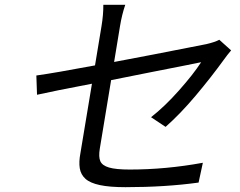

<svg xmlns="http://www.w3.org/2000/svg" viewBox="-20 -759 996 796"><path d="M130.7 -446Q207.7 -456.7 373.9 -487.9L400.9 -650.9Q408.7 -697.8 408.4 -739H499.3Q485.4 -698.5 477.6 -650.9L453.1 -502.1Q593 -528.1 835.2 -576Q870.7 -584.2 889.2 -594.1L938.2 -550.1Q921.2 -530.2 907.7 -511Q854.4 -437.5 791 -362.2Q727.6 -286.9 666.5 -233L606.2 -273.1Q663.4 -317.8 722.7 -384.8Q782 -451.7 813.9 -501.1Q806.8 -499.3 753.2 -488.8Q699.6 -478.3 606.5 -459.9Q513.5 -441.4 440.7 -426.8L393.8 -143.1Q388.1 -108.3 396 -90.6Q403.8 -72.8 432 -64.5Q460.2 -56.1 518.1 -56.1Q667.6 -56.1 821 -84.2L803.3 -2.1Q665.1 17 500.4 17Q434.3 17 393.8 8.3Q353.3 -0.4 334.2 -17.8Q315 -35.2 310.7 -61.4Q306.5 -87.7 313.2 -122.9L361.2 -411.9Q199.2 -381 133.5 -366.1Z"/></svg>

Font: Karasuma Gothic
Style: Italic
Weight: 400
Italic angle: -9.39999°
Designer: Rasmus Andersson / Ryoko Nishizuka
Foundry: Genbu
Version: Version 1.00